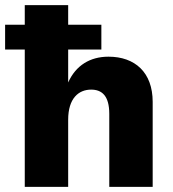

<svg xmlns="http://www.w3.org/2000/svg" viewBox="-36 -732 676 752"><path d="M61 0H231V-263C231 -347 272 -381 321 -381C363 -381 392 -357 392 -286V0H562V-333C562 -449 492 -510 389 -510C317 -510 261 -476 231 -409V-538H361V-635H231V-712H61V-635H-16V-538H61Z"/></svg>

Font: Work Sans
Style: Bold
Weight: 700
Designer: Wei Huang
Foundry: Wei Huang
Version: Version 2.012